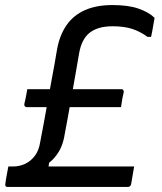

<svg xmlns="http://www.w3.org/2000/svg" viewBox="-20 -740 640 760"><path d="M88 -387H461Q464 -387 466 -385.5Q468 -384 469 -381.5Q470 -379 470 -376Q467 -365 465 -353.5Q463 -342 461.5 -332.5Q460 -323 459 -316H86Q83 -316 80.5 -317.5Q78 -319 77 -321.5Q76 -324 76 -327Q79 -338 81 -349Q83 -360 85 -370Q87 -380 88 -387ZM426 -636Q393 -636 370 -628.5Q347 -621 332 -608Q318 -596 308 -576.5Q298 -557 293 -528Q287 -492 279 -447Q271 -402 263 -357Q255 -312 248 -272.5Q241 -233 236 -208Q232 -182 223 -160Q214 -138 197 -117.5Q180 -97 149 -78L179 -122L168 -57L142 -81Q167 -81 199 -81Q231 -81 265 -81Q299 -81 328 -81Q357 -81 375 -81Q392 -81 414.5 -81Q437 -81 459 -81Q481 -81 496 -81H511Q508 -64 505 -46Q502 -28 499 -11Q498 -6 494.5 -3Q491 0 486 0Q481 0 460.5 0Q440 0 409.5 0Q379 0 343.5 0Q308 0 274 0Q240 0 211.5 0Q183 0 167 0H149Q131 0 105.5 0Q80 0 54.5 0Q29 0 9 0Q5 0 2.5 -3Q0 -6 1 -11Q2 -21 3.5 -29.5Q5 -38 6.5 -46Q8 -54 9.5 -62.5Q11 -71 13 -81H31Q58 -81 80.5 -92Q103 -103 118.5 -124Q134 -145 139 -177Q144 -204 152 -245.5Q160 -287 168.5 -336.5Q177 -386 186.5 -435.5Q196 -485 203 -528L206 -545Q216 -601 243.5 -640.5Q271 -680 316.5 -700Q362 -720 425 -720Q488 -720 528 -706Q568 -692 589 -672Q591 -671 591.5 -669Q592 -667 591 -664Q589 -653 587 -641.5Q585 -630 583 -618.5Q581 -607 578 -594H564Q534 -616 502 -626Q470 -636 426 -636Z"/></svg>

Font: Rec Mono Linear
Style: Italic
Weight: 400
Italic angle: -10°
Monospace: yes
Version: Version 1.085; ttfautohint (v1.8.4.7-5d5b)